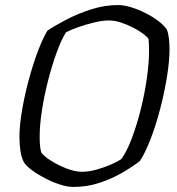

<svg xmlns="http://www.w3.org/2000/svg" viewBox="-20 -740 702 760"><path d="M271 0Q247 0 217.5 -9.5Q188 -19 159 -34Q130 -49 107.5 -65.5Q85 -82 75 -97Q65 -116 61 -142Q57 -168 57 -198Q57 -243 67 -302Q77 -361 93.5 -422.5Q110 -484 129.5 -536Q149 -588 168 -619Q198 -639 243 -662.5Q288 -686 341 -703Q394 -720 448 -720Q471 -720 500 -711Q529 -702 557.5 -687.5Q586 -673 608.5 -655.5Q631 -638 641 -622Q647 -605 649 -584.5Q651 -564 651 -545Q651 -499 641 -436.5Q631 -374 614 -309Q597 -244 576 -189.5Q555 -135 534 -103Q506 -81 465 -57Q424 -33 374.5 -16.5Q325 0 271 0ZM304 -60Q332 -60 363.5 -69Q395 -78 421 -89.5Q447 -101 460 -110Q482 -140 502 -193Q522 -246 537.5 -308.5Q553 -371 561.5 -431.5Q570 -492 570 -538Q570 -551 569.5 -563Q569 -575 568 -586Q563 -594 546.5 -606.5Q530 -619 506.5 -631Q483 -643 458 -651Q433 -659 411 -659Q386 -659 354.5 -651.5Q323 -644 292.5 -633.5Q262 -623 241 -612Q222 -581 203.5 -530Q185 -479 170 -420Q155 -361 146 -303Q137 -245 137 -199Q137 -158 143 -137Q153 -122 181.5 -104Q210 -86 243.5 -73Q277 -60 304 -60Z"/></svg>

Font: Texturina Extralight
Style: Italic
Weight: 200
Italic angle: -11°
Designer: Guillermo Torres Carreño
Foundry: Omnibus-Type
Version: Version 1.002; ttfautohint (v1.8.3)